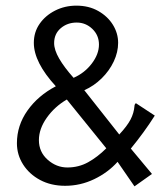

<svg xmlns="http://www.w3.org/2000/svg" viewBox="-20 -649 590 681"><path d="M457 12 397 -75Q363 -37 314 -13.5Q265 10 211 10Q161 10 122.5 -10.5Q84 -31 62 -65.5Q40 -100 40 -141Q40 -204 77.5 -257Q115 -310 178 -343Q100 -428 100 -497Q100 -535 120.5 -564.5Q141 -594 175.5 -611.5Q210 -629 251 -629Q295 -629 328.5 -610Q362 -591 380.5 -561Q399 -531 399 -497Q399 -464 383.5 -431Q368 -398 340.5 -371Q313 -344 279 -329L403 -172Q431 -202 443 -225Q455 -248 457 -273Q457 -279 462 -283L529 -239Q510 -209 488.5 -179.5Q467 -150 444 -122L519 -32ZM241 -373Q280 -390 305.5 -423.5Q331 -457 331 -491Q331 -524 307.5 -546.5Q284 -569 252 -569Q219 -569 195.5 -549Q172 -529 172 -496Q172 -472 190 -441Q208 -410 241 -373ZM219 -55Q259 -55 292.5 -73.5Q326 -92 357 -123L217 -296Q174 -271 146 -231.5Q118 -192 118 -152Q118 -110 149 -82.5Q180 -55 219 -55Z"/></svg>

Font: Inconsolata SemiExpanded
Style: Regular
Weight: 400
Width: 6
Monospace: yes
Designer: Raph Levien, Cyreal, Brenton Simpson
Foundry: Raph Levien, Cyreal, Google
Version: Version 3.000; ttfautohint (v1.8.2.53-6de2)